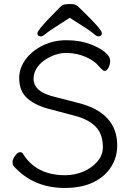

<svg xmlns="http://www.w3.org/2000/svg" viewBox="-20 -912 657 950"><path d="M234 -370Q161 -387 118 -423Q75 -459 75 -526Q75 -574 106 -617Q137 -660 191 -686.5Q245 -713 307.5 -713Q370 -713 418 -696.5Q466 -680 495.5 -657Q525 -634 525 -612Q525 -590 516 -575.5Q507 -561 499.5 -561Q492 -561 485 -568L473 -580Q439 -623 370 -642Q340 -650 304.5 -650Q269 -650 230 -631.5Q191 -613 168.5 -584.5Q146 -556 146 -523Q146 -490 172.5 -467Q199 -444 261 -430L370 -402Q560 -353 560 -192Q560 -134 529.5 -86Q499 -38 441.5 -10Q384 18 300 18Q144 18 47 -91Q42 -96 42 -110Q42 -124 55 -141.5Q68 -159 78.5 -159Q89 -159 93 -152Q159 -45 302 -45Q351 -45 393.5 -63.5Q436 -82 462.5 -113.5Q489 -145 489 -184Q489 -248 454 -284.5Q419 -321 351 -339ZM325 -824Q224 -760 207.5 -746Q191 -732 183 -732Q165 -732 165 -747.5Q165 -763 246 -845Q266 -866 277.5 -877Q289 -888 299.5 -890Q310 -892 332 -892Q354 -892 366 -880Q378 -868 398 -849Q484 -765 484 -748.5Q484 -732 466 -732Q458 -732 440.5 -747.5Q423 -763 325 -824Z"/></svg>

Font: QiushuiShotai
Style: Regular
Weight: 600
Designer: Fontworks Inc.
Foundry: Fontworks Inc.
Version: Version 1.250